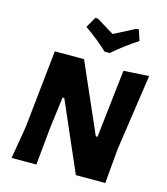

<svg xmlns="http://www.w3.org/2000/svg" viewBox="-128 -986 946 1085"><g transform="rotate(15 345.5 -443.5)"><path d="M549 -887 569 -825Q488 -772 424 -716H394Q341 -767 259 -825L294 -887H309Q322 -879 357 -857.5Q392 -836 412 -824Q422 -830 534 -887ZM673 -648 608 -203 590 0H418L242 -404H232L209 -226L187 0H42L74 -190L122 -645H293L470 -241H480L525 -639Z"/></g></svg>

Font: Alegreya Sans SC ExtraBold
Style: Italic
Weight: 800
Italic angle: -7°
Designer: Juan Pablo del Peral
Foundry: Huerta Tipografica
Version: Version 2.007